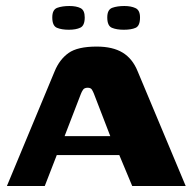

<svg xmlns="http://www.w3.org/2000/svg" viewBox="-20 -619 649 639"><path d="M3 0 162 -382Q178 -421 208 -442.5Q238 -464 302 -464Q355 -464 388 -444Q421 -424 438 -382L598 0H420L377 -103H169L129 0ZM195 -166H347L293 -306Q290 -314 286 -320.5Q282 -327 272 -327Q261 -327 256.5 -320.5Q252 -314 249 -306ZM392 -520Q368 -520 352.5 -526.5Q337 -533 337 -561Q337 -587 353.5 -593Q370 -599 394 -599Q416 -599 431 -592Q446 -585 446 -561Q446 -533 431.5 -526.5Q417 -520 392 -520ZM209 -520Q185 -520 169.5 -526.5Q154 -533 154 -561Q154 -587 170.5 -593Q187 -599 211 -599Q234 -599 248 -592Q262 -585 262 -561Q262 -534 247.5 -527Q233 -520 209 -520Z"/></svg>

Font: Genos
Style: Bold
Weight: 700
Designer: Robert E. Leuschke
Foundry: Robert E. Leuschke
Version: Version 1.010